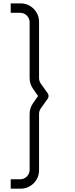

<svg xmlns="http://www.w3.org/2000/svg" viewBox="-20 -905 449 1145"><path d="M101.1 220.2H43.9V164.1H99.6Q123.5 164.1 140.1 147.5Q156.7 130.9 156.7 106.9V-225.6Q156.7 -261.7 177.7 -290.5L207 -332.5L177.7 -374.5Q156.7 -403.3 156.7 -439.5V-771.5Q156.7 -795.4 140.1 -812Q123.5 -828.6 99.6 -828.6H43.9V-884.8H101.1Q148.4 -884.8 180.7 -852.5Q212.9 -820.3 212.9 -772.9V-439.5Q212.9 -422.4 223.1 -406.7L264.6 -348.6Q269.5 -341.8 269.5 -332.5Q269.5 -323.2 264.6 -316.4L223.1 -258.3Q212.9 -242.7 212.9 -225.6V108.9Q212.9 155.8 180.7 188Q148.4 220.2 101.1 220.2Z"/></svg>

Font: Manrope Light
Style: Regular
Weight: 300
Designer: Mikhail Sharanda
Foundry: Mikhail Sharanda
Version: Version 4.505;FEAKit 1.0